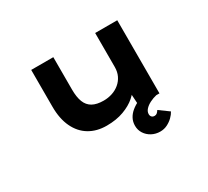

<svg xmlns="http://www.w3.org/2000/svg" viewBox="-145 -763 1308 1207"><g transform="rotate(-30 509.5 -160.0)"><path d="M431.1 10.6Q359.3 10.6 306 -21.4Q252.7 -53.3 223.5 -114.9Q194.3 -176.4 194.3 -263.3V-530.7H354.7V-295Q354.7 -240.8 368.4 -205.4Q382.1 -170 412.8 -152.7Q443.6 -135.5 493.2 -135.5Q526.2 -135.5 556.1 -145.4Q586 -155.3 609.1 -174.7Q632.2 -194 645.4 -221.6Q658.5 -249.2 658.5 -283.6V-530.7H818.9V0H668.2L661.4 -108.9L690.8 -120.9Q678.4 -90.3 643.7 -59.8Q609 -29.3 555.3 -9.4Q501.6 10.6 431.1 10.6ZM704.2 210.9Q671.5 210.9 643.9 196.3Q616.3 181.6 600 156.4Q583.7 131.2 583.7 99.9Q583.7 71.7 595.9 48.4Q608.1 25 630.6 6.5Q653 -12.1 683.9 -26.3Q714.9 -40.6 751.9 -50.4L795.9 0Q769.9 6 746.6 17.9Q723.4 29.7 709.1 45.5Q694.8 61.3 694.8 79.5Q694.8 92.1 702.1 99.8Q709.4 107.5 722.5 107.5Q733.2 107.5 740.5 101.1Q747.8 94.8 754.9 83.6L824.7 134.6Q815.7 152 797.7 169.7Q779.6 187.3 756 199.1Q732.4 210.9 704.2 210.9Z"/></g></svg>

Font: Lexend Zetta
Style: Regular
Weight: 400
Designer: Bonnie Shaver-Troup, Thomas Jockin
Foundry: Lexend
Version: Version 1.007